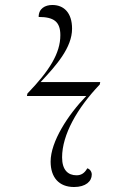

<svg xmlns="http://www.w3.org/2000/svg" viewBox="-20 -740 485 770"><path d="M277 10C324 10 348 -13 348 -40C348 -51 341 -62 330 -65C319 -45 305 -37 287 -37C253 -37 229 -58 229 -109C229 -199 289 -306 380 -401L382 -411H143C206 -478 269 -549 269 -625C269 -689 236 -720 190 -720C161 -720 135 -706 135 -672C196 -672 222 -653 222 -599C222 -526 178 -456 90 -365L88 -355H326C253 -280 183 -172 183 -92C183 -29 216 10 277 10Z"/></svg>

Font: Noto Serif Display SemiCondensed Light
Style: Italic
Weight: 300
Width: 4
Italic angle: -12°
Designer: Monotype Design Team
Foundry: Monotype Imaging Inc.
Version: Version 2.009